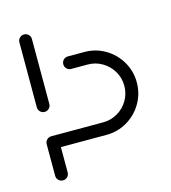

<svg xmlns="http://www.w3.org/2000/svg" viewBox="-85 -589 588 659"><g transform="rotate(-15 209.5 -259.5)"><path d="M59.3 0Q50 0 43.5 -6.5Q37 -13 37 -22.2V-134.4Q37 -143.7 43.5 -150.2Q50 -156.7 59.3 -156.7Q68.5 -156.7 75 -150.2Q81.5 -143.7 81.5 -134.4V-22.2Q81.5 -13 75 -6.5Q68.5 0 59.3 0ZM59.3 -518.5Q68.5 -518.5 75 -512Q81.5 -505.6 81.5 -496.3V-265.6Q81.5 -256.3 75 -249.8Q68.5 -243.3 59.3 -243.3Q50 -243.3 43.5 -249.8Q37 -256.3 37 -265.6V-496.3Q37 -505.6 43.5 -512Q50 -518.5 59.3 -518.5ZM37 -134.4Q37 -143.7 43.5 -150.2Q50 -156.7 59.3 -156.7H243.7Q271.5 -156.7 295.2 -170.6Q318.9 -184.4 332.6 -208Q346.3 -231.5 346.3 -259.6Q346.3 -287.4 332.4 -310.9Q318.5 -334.4 295 -348.3Q271.5 -362.2 243.7 -362.2H185.2Q175.9 -362.2 169.4 -368.7Q163 -375.2 163 -384.4Q163 -393.7 169.4 -400.2Q175.9 -406.7 185.2 -406.7H243.7Q283.7 -406.7 317.4 -386.9Q351.1 -367 370.9 -333.3Q390.7 -299.6 390.7 -259.6Q390.7 -219.6 370.9 -185.7Q351.1 -151.9 317.4 -132Q283.7 -112.2 243.7 -112.2H59.3Q50 -112.2 43.5 -118.7Q37 -125.2 37 -134.4Z"/></g></svg>

Font: 26F Galaxy Hebrew
Style: Regular
Weight: 400
Designer: C₂₉H₂₅N₃O₅
Version: Version 1.000